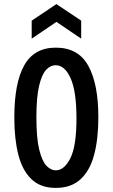

<svg xmlns="http://www.w3.org/2000/svg" viewBox="-20 -906 551 939"><path d="M253 13Q178 13 133.5 -30Q89 -73 69.5 -150Q50 -227 50 -331Q50 -500 98.5 -586.5Q147 -673 253 -673Q363 -673 412 -584Q461 -495 461 -333Q461 -225 440 -147.5Q419 -70 373 -28.5Q327 13 253 13ZM253 -73Q294 -73 324 -132Q354 -191 354 -327Q354 -459 325.5 -523Q297 -587 252 -587Q227 -587 206 -565Q185 -543 171.5 -487.5Q158 -432 158 -332Q158 -230 172 -173.5Q186 -117 207.5 -95Q229 -73 253 -73ZM135 -717V-805L256 -886L377 -805V-717L256 -799Z"/></svg>

Font: Bricolage Grotesque 10pt Condensed Medium
Style: Regular
Weight: 500
Width: 3
Designer: Mathieu Triay
Foundry: Atelier Triay
Version: Version 1.000; ttfautohint (v1.8.4.7-5d5b);gftools[0.9.32]